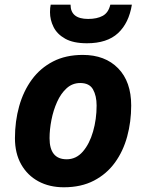

<svg xmlns="http://www.w3.org/2000/svg" viewBox="-20 -791 625 821"><path d="M252.9 9.8Q191.4 9.8 144.3 -15.6Q97.2 -41 70.6 -88.1Q43.9 -135.3 43.9 -200.2Q43.9 -272.5 62 -336.9Q80.1 -401.4 116.2 -450.7Q152.3 -500 206.8 -528.1Q261.2 -556.2 334 -556.2Q429.2 -556.2 485.1 -499Q541 -441.9 541 -339.8Q541 -270.5 523.9 -207.5Q506.8 -144.5 471.4 -95.7Q436 -46.9 381.6 -18.6Q327.1 9.8 252.9 9.8ZM265.1 -109.9Q305.7 -109.9 334.2 -142.8Q362.8 -175.8 377.9 -228.5Q393.1 -281.2 393.1 -339.8Q393.1 -381.3 377.7 -408.7Q362.3 -436 323.2 -436Q289.6 -436 264.9 -413.6Q240.2 -391.1 224.1 -355.2Q208 -319.3 200 -278.3Q191.9 -237.3 191.9 -200.2Q191.9 -109.9 265.1 -109.9ZM351.6 -606Q293.5 -606 258.8 -625.5Q224.1 -645 209 -675.5Q193.8 -706.1 193.8 -738.8Q193.8 -757.8 196.8 -771H281.7Q281.7 -710 356.9 -710Q395 -710 419.4 -723.4Q443.8 -736.8 451.7 -771H543.9Q531.2 -692.4 484.6 -649.2Q438 -606 351.6 -606Z"/></svg>

Font: Open Sans
Style: Bold Italic
Weight: 700
Italic angle: -12°
Designer: Monotype Design Team
Foundry: Monotype Imaging Inc.
Version: Version 3.003; ttfautohint (v1.8.4)